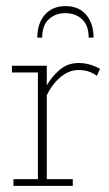

<svg xmlns="http://www.w3.org/2000/svg" viewBox="-20 -608 357 628"><path d="M24 0V-22H104V-371H19V-393H133V-329Q149 -356 171 -376Q199 -402 237 -402Q272 -402 307 -383L297 -360Q281 -371 267 -375Q253 -379 237 -379Q205 -379 177 -355Q149 -331 133 -296V-22H218V0ZM102 -485Q102 -531 126.5 -559.5Q151 -588 194 -588Q238 -588 262 -559.5Q286 -531 286 -485H270Q270 -525 248.5 -545Q227 -565 194 -565Q161 -565 139.5 -545Q118 -525 118 -485Z"/></svg>

Font: Rokkitt SemiBold Thin
Style: Regular
Weight: 250
Version: Version 3.103